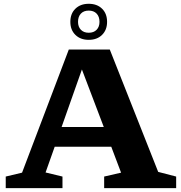

<svg xmlns="http://www.w3.org/2000/svg" viewBox="-20 -968 930 988"><path d="M794 -83.5 886.5 -59.5V0H516V-59.5L603 -79.5L552.5 -213H261.5L214.5 -80.5L301.5 -59.5V0H9.5V-59.5L93.5 -79.5L334 -713H545ZM297 -314.5H514L401.5 -610.5ZM436.5 -948.5Q479.5 -948.5 505.2 -923.2Q531 -898 531 -855.5Q531 -814 505.2 -788.5Q479.5 -763 436.5 -763Q394 -763 368 -788.5Q342 -814 342 -855.5Q342 -898 368 -923.2Q394 -948.5 436.5 -948.5ZM436.5 -799.5Q462.5 -799.5 477.2 -814.8Q492 -830 492 -855.5Q492 -882.5 477.2 -898Q462.5 -913.5 436.5 -913.5Q411 -913.5 396.2 -898Q381.5 -882.5 381.5 -855.5Q381.5 -830 396.2 -814.8Q411 -799.5 436.5 -799.5Z"/></svg>

Font: Newsreader Caption SemiBold
Style: Regular
Weight: 600
Designer: Hugues Gentile
Foundry: Production Type
Version: Version 1.001